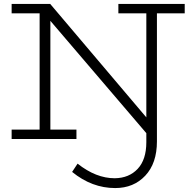

<svg xmlns="http://www.w3.org/2000/svg" viewBox="-20 -706 973 975"><path d="M918 -686V-638.2H776.9V12.2Q776.9 123 717.8 186Q658.7 249 564.9 249Q446.8 249 346.2 167L374 125Q467.3 199.2 563 199.2Q635.3 198.2 679.2 151.4Q723.1 104.5 723.1 16.1V-29.8L235.8 -600.1V-47.9H368.2V0H39.1V-47.9H181.2V-638.2H39.1V-686H235.8V-685.1L723.1 -109.9V-638.2H581.1V-686Z"/></svg>

Font: BioRhyme Light
Style: Regular
Weight: 300
Designer: Aoife Mooney
Foundry: Aoife Mooney Type
Version: Version 1.500;PS 001.500;hotconv 1.0.88;makeotf.lib2.5.64775